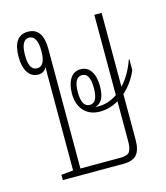

<svg xmlns="http://www.w3.org/2000/svg" viewBox="-83 -569 548 635"><g transform="rotate(-15 191.0 -252.0)"><path d="M55 0V-18L96 -22V-347Q96 -365 97 -376Q87 -358 67 -358Q45 -358 32 -377.5Q19 -397 19 -431Q19 -504 70 -504Q121 -504 121 -431V-22H259Q282 -22 289.5 -32.5Q297 -43 297 -69V-205Q266 -187 233 -187Q194 -187 174 -214Q158 -235 158 -268Q158 -300 170.5 -319.5Q183 -339 206 -339Q229 -339 241.5 -320Q254 -301 254 -268Q254 -214 222 -206Q226 -205 232 -205Q266 -205 297 -226V-501H322V-248Q352 -280 369 -329H371V-292Q353 -250 322 -223V-66Q322 -32 308.5 -16Q295 0 263 0ZM69 -379Q97 -379 97 -431Q97 -456 90 -470Q83 -484 69 -484Q41 -484 41 -431Q41 -379 69 -379ZM206 -217Q233 -217 233 -268Q233 -319 206 -319Q178 -319 178 -268Q178 -217 206 -217Z"/></g></svg>

Font: Noto Sans Thai Looped UI Condensed Thin
Style: Regular
Weight: 100
Width: 3
Designer: Cadson Demak Team
Foundry: Cadson Demak Co., Ltd.
Version: Version 1.000; ttfautohint (v1.8.4.7-5d5b)